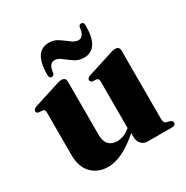

<svg xmlns="http://www.w3.org/2000/svg" viewBox="-156 -796 913 940"><g transform="rotate(-30 300.5 -326.5)"><path d="M63.5 -129V-369.5Q63.5 -386 51 -388.5L29 -390Q16.5 -392.5 16.5 -403.5Q16.5 -414.5 33.5 -421L165 -463Q192 -472.5 203.5 -472.5Q228 -472.5 228 -449V-149.5Q228 -112 244.8 -93.8Q261.5 -75.5 291.5 -75.5Q332 -75.5 367.5 -106.5V-369.5Q367.5 -386 355 -388.5L333 -390Q320.5 -392.5 320.5 -403.5Q320.5 -414.5 337 -421L469 -463Q483 -468 491.5 -470.2Q500 -472.5 508 -472.5Q531.5 -472.5 531.5 -449V-63.5Q531.5 -40 545.5 -36L564.5 -31Q578 -26.5 578 -15.5Q578 0 558 0H418Q398 0 384.2 -15.2Q370.5 -30.5 370.5 -53V-76Q316 -28.5 272.5 -8.5Q229 11.5 192 11.5Q135 11.5 99.2 -25Q63.5 -61.5 63.5 -129ZM356 -510.5Q327 -510.5 304 -526Q281 -541.5 261.2 -557.2Q241.5 -573 223 -573Q191.5 -573 186.5 -520Q183.5 -508 172 -508Q157 -508 157 -528Q157 -661 242 -661Q271 -661 294 -645.2Q317 -629.5 336.8 -614Q356.5 -598.5 375 -598.5Q406.5 -598.5 411.5 -651.5Q414.5 -663.5 426.5 -663.5Q441 -663.5 441 -643.5Q441 -510.5 356 -510.5Z"/></g></svg>

Font: Fraunces 72pt
Style: Bold
Weight: 700
Version: Version 1.000;[b76b70a41]